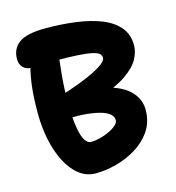

<svg xmlns="http://www.w3.org/2000/svg" viewBox="-108 -805 838 913"><g transform="rotate(-15 311.0 -348.0)"><path d="M252.6 16.4Q206.6 16.4 170.6 -11.9Q134.6 -40.2 109.6 -89Q84.6 -137.8 71.6 -200.1Q58.6 -262.4 58.6 -331Q58.6 -371 60.2 -402.7Q61.8 -434.4 65.1 -462.6Q68.4 -490.8 74.6 -521.8Q80.8 -552.8 90 -592.2Q96.2 -616.2 113.7 -626.9Q131.2 -637.6 148.8 -637.6Q172.2 -637.6 189.9 -624.4Q207.6 -611.2 217.2 -590.7Q226.8 -570.2 223.4 -547.4Q218.8 -504.8 215.9 -474.1Q213 -443.4 211.6 -413.5Q210.2 -383.6 210.2 -343.4Q210.2 -287.8 214.6 -248.1Q219 -208.4 226.7 -183.1Q234.4 -157.8 245.2 -145.8Q256 -133.8 268.2 -133.8Q289 -133.8 313.3 -140Q337.6 -146.2 359.2 -156.4Q380.8 -166.6 394.7 -179.1Q408.6 -191.6 408.6 -203.2Q408.6 -220.6 394.5 -233.4Q380.4 -246.2 352.8 -254.6Q325.2 -263 285.5 -267.1Q245.8 -271.2 194.6 -270.2Q166.6 -269.2 149.1 -287.5Q131.6 -305.8 131.6 -336Q131.6 -350.6 144.3 -363.8Q157 -377 179.4 -382.2Q199.4 -387 230.5 -397.5Q261.6 -408 295.4 -421Q329.2 -434 359.1 -448.9Q389 -463.8 407.8 -478.5Q426.6 -493.2 426.6 -506Q426.6 -518 417.4 -526.3Q408.2 -534.6 383.9 -540.1Q359.6 -545.6 315.8 -548.4Q272 -551.2 202.8 -551.2Q168.4 -551.2 135.2 -549.6Q102 -548 86.8 -548Q59.6 -548 44.7 -564Q29.8 -580 29.8 -605.2Q29.8 -656.4 67.9 -684.2Q106 -712 198.2 -712Q279.8 -712 350.1 -702.2Q420.4 -692.4 472.9 -671.1Q525.4 -649.8 555 -613.9Q584.6 -578 584.6 -525Q584.6 -494.2 566.4 -459.3Q548.2 -424.4 498.9 -390.1Q449.6 -355.8 357.4 -324.6L350 -373Q409.8 -366.6 449.9 -350.8Q490 -335 513.8 -312.9Q537.6 -290.8 548.1 -265.9Q558.6 -241 558.6 -216.2Q558.6 -156 529.3 -112.4Q500 -68.8 453.2 -40.1Q406.4 -11.4 353.5 2.5Q300.6 16.4 252.6 16.4Z"/></g></svg>

Font: Shantell Sans Light
Style: Regular
Weight: 300
Designer: Stephen Nixon, Anya Danilova, Shantell Martin
Foundry: Arrow Type
Version: Version 1.011;[c5ecc13dd]